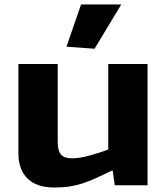

<svg xmlns="http://www.w3.org/2000/svg" viewBox="-20 -825 743 855"><path d="M276 -617 341 -805H520L401 -608ZM221 10Q143 10 102.5 -30Q62 -70 62 -142V-540H237V-194Q237 -154 251.5 -137Q266 -120 300 -120Q335 -120 379.5 -132.5Q424 -145 462 -159V-540H637V0H491L482 -65H478Q436 -45 405.5 -31Q375 -17 346.5 -8Q318 1 289 5.5Q260 10 221 10Z"/></svg>

Font: Encode Sans Wide
Style: Bold
Weight: 700
Designer: Pablo Impallari, Andres Torresi
Foundry: Pablo Impallari, Andres Torresi
Version: Version 1.000; ttfautohint (v1.00) -l 8 -r 50 -G 200 -x 14 -